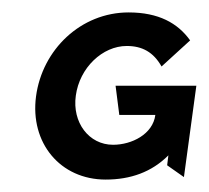

<svg xmlns="http://www.w3.org/2000/svg" viewBox="-20 -285 336 309"><path d="M296 -147H166L172 -100H230C226 -69 192 -52 162 -52C123 -52 96 -88 102 -131C108 -176 145 -211 184 -211C209 -211 227 -201 240 -178L286 -220C266 -248 235 -265 187 -265C110 -265 48 -205 38 -130C28 -55 77 4 150 4C190 4 224 -8 251 -35L249 -19L276 0Z"/></svg>

Font: Hussar Tani
Style: DwaKurs
Weight: 700
Foundry: Cannot Into Space Fonts
Version: Version 0.92